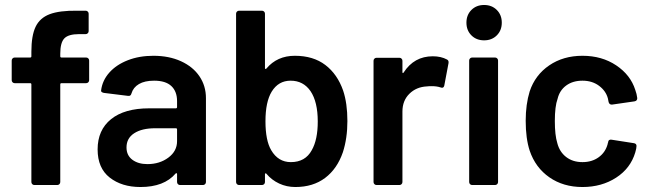

<svg xmlns="http://www.w3.org/2000/svg" viewBox="-20 -743 2608 771"><path d="M338 -500V-421Q338 -416 334.5 -412.5Q331 -409 326 -409H227Q222 -409 222 -404V-12Q222 -7 218.5 -3.5Q215 0 210 0H118Q113 0 109.5 -3.5Q106 -7 106 -12V-404Q106 -409 101 -409H39Q34 -409 30.5 -412.5Q27 -416 27 -421V-500Q27 -505 30.5 -508.5Q34 -512 39 -512H101Q106 -512 106 -517V-535Q106 -600 123 -635.5Q140 -671 179.5 -686Q219 -701 290 -700H324Q329 -700 332.5 -696.5Q336 -693 336 -688V-618Q336 -613 332.5 -609.5Q329 -606 324 -606H298Q255 -606 238.5 -589Q222 -572 222 -527V-517Q222 -512 227 -512H326Q331 -512 334.5 -508.5Q338 -505 338 -500Z M807 -349V-12Q807 -7 803.5 -3.5Q800 0 795 0H703Q698 0 694.5 -3.5Q691 -7 691 -12V-44Q691 -47 689 -47.5Q687 -48 685 -46Q639 8 544 8Q469 8 420.5 -30Q372 -68 372 -143Q372 -221 426 -264.5Q480 -308 579 -308H686Q691 -308 691 -313V-337Q691 -376 668 -397.5Q645 -419 599 -419Q561 -419 538 -405.5Q515 -392 508 -368Q505 -356 494 -358L397 -370Q392 -371 388.5 -373.5Q385 -376 386 -380Q391 -420 419 -451.5Q447 -483 493 -501Q539 -519 596 -519Q659 -519 707 -497Q755 -475 781 -436.5Q807 -398 807 -349ZM691 -176V-223Q691 -228 686 -228H603Q550 -228 519 -208Q488 -188 488 -151Q488 -119 511.5 -101.5Q535 -84 572 -84Q621 -84 656 -110Q691 -136 691 -176Z M1375 -257Q1375 -188 1357 -132Q1334 -65 1285.5 -28.5Q1237 8 1166 8Q1131 8 1101 -6Q1071 -20 1050 -45Q1048 -48 1046 -47Q1044 -46 1044 -43V-12Q1044 -7 1040.5 -3.5Q1037 0 1032 0H940Q935 0 931.5 -3.5Q928 -7 928 -12V-688Q928 -693 931.5 -696.5Q935 -700 940 -700H1032Q1037 -700 1040.5 -696.5Q1044 -693 1044 -688V-470Q1044 -467 1046 -466Q1048 -465 1050 -468Q1093 -519 1164 -519Q1238 -519 1286.5 -482Q1335 -445 1358 -379Q1375 -328 1375 -257ZM1256 -255Q1256 -334 1227 -377Q1198 -419 1147 -419Q1098 -419 1071 -375Q1046 -334 1046 -256Q1046 -179 1069 -140Q1097 -92 1148 -92Q1206 -92 1232 -140Q1256 -182 1256 -255Z M1775 -504Q1783 -500 1781 -489L1764 -399Q1761 -387 1749 -392Q1734 -397 1714 -397Q1701 -397 1694 -396Q1652 -394 1624 -366.5Q1596 -339 1596 -295V-12Q1596 -7 1592.5 -3.5Q1589 0 1584 0H1492Q1487 0 1483.5 -3.5Q1480 -7 1480 -12V-499Q1480 -504 1483.5 -507.5Q1487 -511 1492 -511H1584Q1589 -511 1592.5 -507.5Q1596 -504 1596 -499V-454Q1596 -450 1597.5 -449.5Q1599 -449 1601 -452Q1643 -517 1718 -517Q1751 -517 1775 -504Z M1853 -652Q1853 -683 1873 -703Q1893 -723 1924 -723Q1955 -723 1975 -703Q1995 -683 1995 -652Q1995 -621 1975 -601Q1955 -581 1924 -581Q1893 -581 1873 -601Q1853 -621 1853 -652ZM1876 -512H1968Q1973 -512 1976.5 -508.5Q1980 -505 1980 -500V-12Q1980 -7 1976.5 -3.5Q1973 0 1968 0H1876Q1871 0 1867.5 -3.5Q1864 -7 1864 -12V-500Q1864 -505 1867.5 -508.5Q1871 -512 1876 -512Z M2107 -138Q2091 -187 2091 -258Q2091 -324 2107 -376Q2129 -442 2185.5 -480.5Q2242 -519 2319 -519Q2397 -519 2454.5 -480.5Q2512 -442 2531 -382Q2537 -366 2539 -349Q2539 -338 2528 -336L2438 -323H2436Q2427 -323 2424 -333L2421 -348Q2413 -378 2385.5 -398.5Q2358 -419 2319 -419Q2280 -419 2253.5 -399.5Q2227 -380 2219 -346Q2208 -316 2208 -257Q2208 -200 2218 -168Q2227 -133 2253.5 -112.5Q2280 -92 2319 -92Q2357 -92 2384 -111.5Q2411 -131 2420 -164Q2421 -166 2421 -169Q2422 -170 2422 -172Q2423 -184 2436 -182L2526 -168Q2536 -166 2536 -157Q2536 -148 2531 -131Q2512 -67 2454 -29.5Q2396 8 2319 8Q2242 8 2186 -31Q2130 -70 2107 -138Z"/></svg>

Font: Barlow SemiBold
Style: Regular
Weight: 600
Designer: Jeremy Tribby
Foundry: Tribby Type
Version: Version 1.422